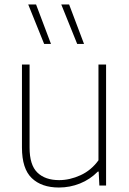

<svg xmlns="http://www.w3.org/2000/svg" viewBox="-20 -828 578 857"><path d="M78 -169.5V-540H112V-169Q112 -91.5 146.8 -57.8Q181.5 -24 244 -24Q291.5 -24 339.2 -45.8Q387 -67.5 419.5 -112.5V-540H453.5V0H423.5L420.5 -62H416.5Q382 -27 337 -9Q292 9 243 9Q165.5 9 121.8 -33Q78 -75 78 -169.5ZM177 -632 106 -808H141L207.5 -632ZM324.5 -632 253.5 -808H288.5L355 -632Z"/></svg>

Font: Encode Sans Thin
Style: Regular
Weight: 250
Designer: Multiple Designers
Foundry: Impallari Type
Version: Version 2.000